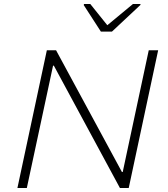

<svg xmlns="http://www.w3.org/2000/svg" viewBox="-20 -939 839 959"><path d="M67 0 214 -688H260L589 -80H593L723 -688H770L623 0H579L249 -611H245L114 0ZM484 -781 398 -914 400 -919H431L516 -813L644 -919H682L681 -914L539 -781Z"/></svg>

Font: Saira SemiExpanded ExtraLight
Style: Italic
Weight: 250
Width: 6
Italic angle: -12°
Designer: Hector Gatti with collaboration of the Omnibus-Type team
Foundry: Omnibus-Type
Version: Version 1.101